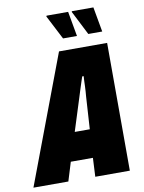

<svg xmlns="http://www.w3.org/2000/svg" viewBox="-136 -952 764 1018"><g transform="rotate(-10 246.5 -443.0)"><path d="M-40 0 219 -688H478L479 0H293L298 -101H179L148 0ZM227 -253H308L319 -429Q320 -440 321 -453.5Q322 -467 322.5 -482Q323 -497 323.5 -511Q324 -525 325 -536H317Q312 -521 305.5 -501Q299 -481 293 -462Q287 -443 283 -430ZM252 -752 185 -882 187 -886H303L327 -752ZM388 -752 322 -882 323 -886H439L463 -752Z"/></g></svg>

Font: Archivo ExtraCondensed Black
Style: Italic
Weight: 900
Width: 2
Italic angle: -10°
Designer: Hector Gatti
Foundry: Omnibus-Type
Version: Version 2.001